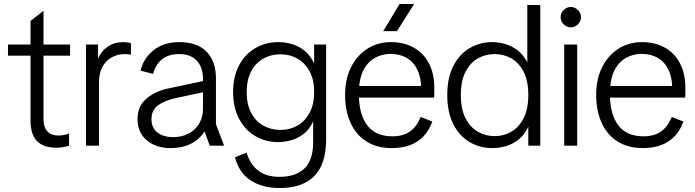

<svg xmlns="http://www.w3.org/2000/svg" viewBox="-20 -730 3484 962"><path d="M261 10Q198 10 165.5 -23Q133 -56 133 -127V-625L198 -676V-135Q198 -92 217.5 -71.5Q237 -51 273 -51Q284 -51 297 -53Q310 -55 326 -61V0Q310 5 294.5 7.5Q279 10 261 10ZM20 -451V-507H331V-451Z M411 0V-507H471V-436Q487 -474 520 -496.5Q553 -519 598 -519Q608 -519 618.5 -517.5Q629 -516 636 -514V-456Q626 -458 619 -458.5Q612 -459 603 -459Q571 -459 541.5 -443.5Q512 -428 494 -396.5Q476 -365 476 -316V0Z M834 12Q762 12 715.5 -27Q669 -66 669 -133Q669 -198 714 -236Q759 -274 824 -287L1041 -333V-277L862 -239Q804 -226 771.5 -202Q739 -178 739 -133Q739 -90 768 -66.5Q797 -43 849 -43Q892 -43 925.5 -61Q959 -79 978 -111Q997 -143 997 -184V-336Q997 -393 966 -426Q935 -459 879 -459Q823 -459 791 -432.5Q759 -406 747 -360L684 -376Q698 -436 748.5 -477.5Q799 -519 879 -519Q968 -519 1015 -471Q1062 -423 1062 -337V-107L1103 0H1031L1005 -72Q980 -32 937 -10Q894 12 834 12Z M1381 212Q1296 212 1237.5 175Q1179 138 1157 58L1216 35Q1231 90 1271.5 123Q1312 156 1380 156Q1462 156 1505.5 114Q1549 72 1549 -16V-122Q1531 -82 1502 -59.5Q1473 -37 1439.5 -27.5Q1406 -18 1374 -18Q1311 -18 1259.5 -48Q1208 -78 1178 -134.5Q1148 -191 1148 -269Q1148 -347 1178 -403Q1208 -459 1259.5 -489Q1311 -519 1374 -519Q1407 -519 1441 -509.5Q1475 -500 1505 -476.5Q1535 -453 1554 -412V-507H1614V-33Q1614 52 1587 106Q1560 160 1508 186Q1456 212 1381 212ZM1385 -79Q1431 -79 1469 -100Q1507 -121 1530.5 -163.5Q1554 -206 1554 -269Q1554 -332 1530.5 -374Q1507 -416 1469 -437Q1431 -458 1385 -458Q1339 -458 1300.5 -437Q1262 -416 1239 -373.5Q1216 -331 1216 -268Q1216 -206 1239 -163.5Q1262 -121 1300.5 -100Q1339 -79 1385 -79Z M1942 12Q1869 12 1816.5 -21Q1764 -54 1736.5 -114.5Q1709 -175 1709 -255Q1709 -334 1739 -393.5Q1769 -453 1821 -486Q1873 -519 1939 -519Q2004 -519 2053 -491.5Q2102 -464 2129 -412.5Q2156 -361 2156 -290Q2156 -275 2156 -262Q2156 -249 2155 -241H1752V-299H2118L2090 -281Q2091 -338 2072.5 -378Q2054 -418 2019 -439Q1984 -460 1937 -460Q1894 -460 1857.5 -439.5Q1821 -419 1799.5 -375Q1778 -331 1778 -260Q1778 -157 1820 -102Q1862 -47 1946 -47Q1999 -47 2033 -70.5Q2067 -94 2088 -144L2146 -121Q2130 -76 2101.5 -46.5Q2073 -17 2033.5 -2.5Q1994 12 1942 12ZM1982 -710H2055L1969 -574H1900Z M2447 12Q2384 12 2332.5 -18.5Q2281 -49 2251 -108.5Q2221 -168 2221 -254Q2221 -340 2251 -399Q2281 -458 2332.5 -488.5Q2384 -519 2447 -519Q2477 -519 2509.5 -510Q2542 -501 2572 -479Q2602 -457 2622 -417V-705H2687V0H2627V-95Q2608 -54 2578 -30.5Q2548 -7 2514 2.5Q2480 12 2447 12ZM2458 -48Q2504 -48 2542 -70Q2580 -92 2603.5 -137.5Q2627 -183 2627 -254Q2627 -325 2603.5 -370.5Q2580 -416 2542 -437.5Q2504 -459 2458 -459Q2413 -459 2374.5 -437.5Q2336 -416 2312.5 -370.5Q2289 -325 2289 -254Q2289 -183 2312.5 -137.5Q2336 -92 2374.5 -70Q2413 -48 2458 -48Z M2807 0V-507H2872V0ZM2840 -593Q2820 -593 2804.5 -608Q2789 -623 2789 -644Q2789 -665 2804.5 -680Q2820 -695 2840 -695Q2860 -695 2875.5 -680Q2891 -665 2891 -644Q2891 -623 2875.5 -608Q2860 -593 2840 -593Z M3200 12Q3127 12 3074.5 -21Q3022 -54 2994.5 -114.5Q2967 -175 2967 -255Q2967 -334 2997 -393.5Q3027 -453 3079 -486Q3131 -519 3197 -519Q3262 -519 3311 -491.5Q3360 -464 3387 -412.5Q3414 -361 3414 -290Q3414 -275 3414 -262Q3414 -249 3413 -241H3010V-299H3376L3348 -281Q3349 -338 3330.5 -378Q3312 -418 3277 -439Q3242 -460 3195 -460Q3152 -460 3115.5 -439.5Q3079 -419 3057.5 -375Q3036 -331 3036 -260Q3036 -157 3078 -102Q3120 -47 3204 -47Q3257 -47 3291 -70.5Q3325 -94 3346 -144L3404 -121Q3388 -76 3359.5 -46.5Q3331 -17 3291.5 -2.5Q3252 12 3200 12Z"/></svg>

Font: TikTok Sans Light
Style: Regular
Weight: 300
Version: Version 4.000